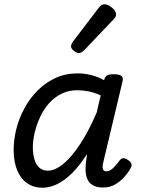

<svg xmlns="http://www.w3.org/2000/svg" viewBox="-20 -863 663 900"><path d="M179 17Q138 17 107.5 -4Q77 -25 60.5 -65Q44 -105 44 -160Q44 -208 56.5 -258Q69 -308 94 -354.5Q119 -401 155.5 -438Q192 -475 239 -497Q286 -519 345 -519Q376 -519 407.5 -511Q439 -503 468 -487L469 -491Q473 -505 483 -510Q493 -515 512 -515Q541 -515 550 -506.5Q559 -498 554 -480L465 -106Q461 -90 461 -80Q461 -70 465.5 -65Q470 -60 479 -60Q489 -60 498.5 -66Q508 -72 518.5 -83.5Q529 -95 540 -110Q547 -119 555.5 -121Q564 -123 577 -115Q592 -106 595.5 -96Q599 -86 593 -76Q584 -58 565.5 -36.5Q547 -15 521.5 0.5Q496 16 463 16Q431 16 413 4Q395 -8 388 -27.5Q381 -47 381 -70.5Q381 -94 385 -117Q386 -122 386.5 -128Q387 -134 387 -140Q353 -86 317.5 -51Q282 -16 247 0.5Q212 17 179 17ZM134 -171Q134 -139 142 -114Q150 -89 165.5 -76Q181 -63 204 -63Q238 -63 277 -95Q316 -127 356 -188Q396 -249 433 -335L452 -416Q421 -430 393.5 -435Q366 -440 342 -440Q301 -440 268 -423.5Q235 -407 210 -379Q185 -351 168.5 -315.5Q152 -280 143 -243Q134 -206 134 -171ZM349 -614Q340 -614 326.5 -624.5Q313 -635 313 -645Q313 -651 315.5 -656.5Q318 -662 322 -668L441 -824Q449 -835 455.5 -839Q462 -843 470 -843Q480 -843 493 -835.5Q506 -828 515 -817.5Q524 -807 524 -795Q524 -788 521 -783Q518 -778 512 -772L376 -629Q361 -614 349 -614Z"/></svg>

Font: Playwrite AT
Style: Italic
Weight: 400
Italic angle: -13.0072°
Designer: Veronika Burian, José Scaglione
Foundry: TypeTogether
Version: Version 1.002